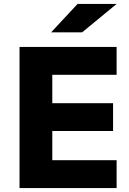

<svg xmlns="http://www.w3.org/2000/svg" viewBox="-20 -953 654 973"><path d="M571 0H79V-715H571V-574H245V-430H553V-289H245V-141H571ZM571 -933 396 -789H239L373 -933Z"/></svg>

Font: Wix Madefor Text ExtraBold
Style: Regular
Weight: 800
Designer: Dalton Maag Ltd
Foundry: Dalton Maag Ltd
Version: Version 3.100